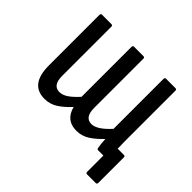

<svg xmlns="http://www.w3.org/2000/svg" viewBox="-149 -658 950 950"><g transform="rotate(45 326.5 -182.5)"><path d="M155 8Q54 8 54 -125V-479Q54 -488 63 -488H128Q137 -488 137 -479V-134Q137 -68 184 -68Q205 -68 227.5 -83Q250 -98 278 -129V-479Q278 -488 287 -488H352Q361 -488 361 -479V-134Q361 -68 408 -68Q447 -68 502 -129V-479Q502 -488 511 -488H576Q585 -488 585 -479V-122Q585 -96 586 -74H629Q638 -74 638 -65V113Q638 123 629 123H569Q560 123 560 113V0H523Q516 0 515 -8Q510 -33 509 -65Q476 -30 445.5 -11Q415 8 378 8Q305 8 286 -66Q253 -30 222.5 -11Q192 8 155 8Z"/></g></svg>

Font: Sofia Sans Condensed Medium
Style: Regular
Weight: 500
Designer: Botio Nikoltchev, Ani Petrova
Foundry: lettersoup
Version: Version 4.101; ttfautohint (v1.8.4.7-5d5b)